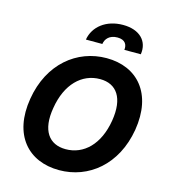

<svg xmlns="http://www.w3.org/2000/svg" viewBox="-137 -1071 1056 1190"><g transform="rotate(15 391.0 -476.0)"><path d="M745 -353.7C784.8 -595.9 657 -737.2 459.9 -737.2C270.2 -737.2 105.1 -605.1 66.8 -371.8C26.6 -130.3 154.8 9.9 353 9.9C541.5 9.9 705.6 -120.4 745 -353.7ZM219.5 -353.7C245 -511.4 337 -601.2 453.8 -601.2C561.1 -601.2 616.5 -521.3 592 -371.8C566.1 -214.1 474.8 -126.1 358.7 -126.1C252.1 -126.1 193.5 -203.5 219.5 -353.7ZM304.7 -815H410.2C414.8 -847.7 439.6 -878.2 491.1 -878.2C541.5 -878.2 555.8 -848 551.5 -815H657C670.8 -900.9 612.2 -962.4 504.6 -962.4C396.3 -962.4 318.9 -900.9 304.7 -815Z"/></g></svg>

Font: Margiela Sans
Style: Bold Italic
Weight: 700
Italic angle: -9.39999°
Designer: Stefan Endress, Andreas Faust
Version: Version 1.100;FEAKit 1.0